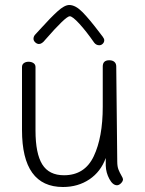

<svg xmlns="http://www.w3.org/2000/svg" viewBox="-20 -749 580 768"><path d="M472 -32Q472 -24 464 -16Q456 -8 448 -8Q431 -8 417.5 -33Q404 -58 403 -86V-117Q383 -62 337.5 -31.5Q292 -1 232 -1Q68 -1 68 -229V-481Q68 -491 75.5 -496.5Q83 -502 94 -502Q106 -502 114 -496.5Q122 -491 122 -481V-227Q122 -135 149 -91.5Q176 -48 236 -48Q319 -48 355 -124Q391 -200 391 -322V-483Q391 -508 417 -508Q430 -508 437.5 -501.5Q445 -495 445 -483L449 -103Q449 -83 454 -70.5Q459 -58 465.5 -47Q472 -36 472 -32ZM357 -578Q325 -624 297.5 -654Q270 -684 259 -684Q243 -684 161 -590Q148 -573 136 -573Q128 -573 121 -579.5Q114 -586 114 -594Q114 -604 122 -612L146 -638Q182 -678 210 -703.5Q238 -729 257 -729Q282 -729 310 -700.5Q338 -672 378 -619L391 -602Q397 -594 397 -588Q397 -580 391 -574Q385 -568 377 -568Q365 -568 357 -578Z"/></svg>

Font: Mali Light
Style: Regular
Weight: 300
Designer: Kitiyaporn Chalermlarp | Katatrad Aksorn Co.,Ltd.
Foundry: Cadson Demak Co.,Ltd.
Version: Version 1.000; ttfautohint (v1.6)